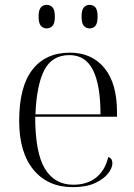

<svg xmlns="http://www.w3.org/2000/svg" viewBox="-20 -761 554 791"><path d="M280 10Q177 10 118 -61.5Q59 -133 59 -263Q59 -404 113.5 -474Q168 -544 268 -544Q358 -544 410 -481Q462 -418 462 -299V-280H125Q125 -132 165 -66Q205 0 282 0Q339 0 376 -29.5Q413 -59 426 -114Q443 -109 443 -88Q443 -69 425 -46Q407 -23 371 -6.5Q335 10 280 10ZM394 -290Q394 -411 363 -472.5Q332 -534 266 -534Q195 -534 163 -473Q131 -412 126 -290ZM349 -644Q335 -644 325.5 -654.5Q316 -665 316 -693Q316 -720 325.5 -730.5Q335 -741 349 -741Q364 -741 373 -730.5Q382 -720 382 -693Q382 -665 373 -654.5Q364 -644 349 -644ZM172 -644Q158 -644 148.5 -654.5Q139 -665 139 -693Q139 -720 148.5 -730.5Q158 -741 172 -741Q187 -741 196.5 -730.5Q206 -720 206 -693Q206 -665 196.5 -654.5Q187 -644 172 -644Z"/></svg>

Font: Noto Serif Display Light
Style: Regular
Weight: 300
Designer: Monotype Design Team
Foundry: Monotype Imaging Inc.
Version: Version 2.009